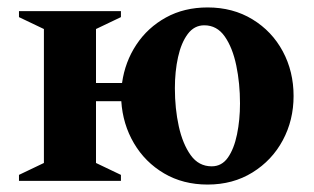

<svg xmlns="http://www.w3.org/2000/svg" viewBox="-20 -486 844 516"><path d="M98 -408 31 -440V-456H305V-440L238 -408V-263H308Q316 -320 346.5 -366Q377 -412 426 -439Q475 -466 538 -466Q606 -466 658.5 -434Q711 -402 740 -348Q769 -294 769 -228Q769 -163 740 -109Q711 -55 658.5 -22.5Q606 10 538 10Q472 10 421 -20Q370 -50 340 -101Q310 -152 306 -214H238V-48L305 -16V0H31V-16L98 -48ZM549 -39Q576 -39 592.5 -62.5Q609 -86 617 -125Q625 -164 625 -208Q625 -262 615 -310Q605 -358 584 -388Q563 -418 529 -418Q502 -418 484.5 -394.5Q467 -371 458.5 -332.5Q450 -294 450 -249Q450 -194 460.5 -146.5Q471 -99 492.5 -69Q514 -39 549 -39Z"/></svg>

Font: Spectral
Style: Bold
Weight: 700
Designer: Jean-Baptiste Levee
Foundry: Production Type
Version: Version 2.001